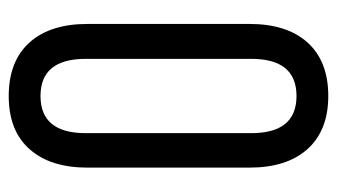

<svg xmlns="http://www.w3.org/2000/svg" viewBox="-182 -564 754 429"><g transform="rotate(-90 194.5 -350.0)"><path d="M34 -531Q34 -613 74 -659Q115 -707 194 -707Q273 -707 315 -659Q355 -613 355 -531V-169Q355 -87 315 -41Q273 7 194 7Q116 7 74 -41Q34 -87 34 -169ZM111 -165Q111 -64 194 -64Q277 -64 277 -165V-535Q277 -636 194 -636Q111 -636 111 -535Z"/></g></svg>

Font: Adderley Regular
Style: Regular
Weight: 400
Designer: gorohovskiy
Version: Version 1.003 November 13, 2017